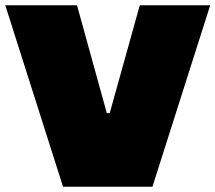

<svg xmlns="http://www.w3.org/2000/svg" viewBox="-28 -708 817 728"><path d="M211 0 -8 -688H264L377 -279H388L502 -688H769L550 0Z"/></svg>

Font: Saira Expanded Black
Style: Regular
Weight: 900
Width: 7
Designer: Hector Gatti with collaboration of the Omnibus-Type team
Foundry: Omnibus-Type
Version: Version 1.101